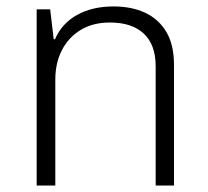

<svg xmlns="http://www.w3.org/2000/svg" viewBox="-20 -577 648 597"><path d="M94 0V-548H136L147 -455H151Q172 -504 219.5 -530.5Q267 -557 333 -557Q389 -557 431 -537.5Q473 -518 497 -478Q521 -438 521 -375V0H464V-371Q464 -438 427 -472.5Q390 -507 322 -507Q269 -507 231 -484Q193 -461 172.5 -421Q152 -381 152 -330V0Z"/></svg>

Font: Noto Sans Thai Light
Style: Regular
Weight: 300
Designer: Monotype Design Team
Foundry: Monotype Imaging Inc.
Version: Version 2.001